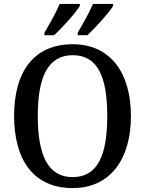

<svg xmlns="http://www.w3.org/2000/svg" viewBox="-20 -951 742 981"><path d="M377 -784V-771H426C468 -809 537 -886 558 -921V-931H455C436 -886 404 -830 377 -784ZM207 -784V-771H256C298 -809 368 -886 388 -921V-931H285C266 -886 234 -830 207 -784ZM351 10C543 10 649 -137 649 -358C649 -580 543 -725 352 -725C149 -725 52 -580 52 -359C52 -137 149 10 351 10ZM351 -46C223 -46 173 -162 173 -358C173 -555 223 -669 352 -669C481 -669 528 -555 528 -358C528 -162 481 -46 351 -46Z"/></svg>

Font: Noto Serif Armenian SemiCondensed Medium
Style: Regular
Weight: 500
Width: 4
Designer: Monotype Design Team
Foundry: Monotype Imaging Inc.
Version: Version 2.008